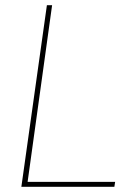

<svg xmlns="http://www.w3.org/2000/svg" viewBox="-20 -717 519 737"><path d="M62 0 160 -697H180L86 -19H422L419 0Z"/></svg>

Font: Hanken Grotesk Thin
Style: Italic
Weight: 250
Italic angle: -8°
Designer: Alfredo Marco Pradil
Foundry: Hanken Design Co.
Version: Version 3.013